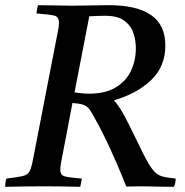

<svg xmlns="http://www.w3.org/2000/svg" viewBox="-31 -721 716 742"><path d="M328 -277Q319 -294 311 -303Q303 -312 289.5 -316.5Q276 -321 249 -323L210 -119Q207 -102 204.5 -89Q202 -76 202 -65Q202 -45 217.5 -40Q233 -35 285 -31Q284 -24 282.5 -15Q281 -6 279 1Q248 0 209.5 -0.5Q171 -1 137 -1Q103 -1 66.5 -0.5Q30 0 -11 1Q-11 -6 -10 -15Q-9 -24 -6 -31Q37 -36 56.5 -40.5Q76 -45 83.5 -59.5Q91 -74 97 -107L189 -581Q193 -599 195 -611.5Q197 -624 197 -633Q197 -656 179.5 -660.5Q162 -665 110 -669Q111 -684 116 -701Q145 -701 182 -700Q219 -699 242 -699Q258 -699 288 -699.5Q318 -700 347 -700.5Q376 -701 390 -701Q497 -701 552.5 -663Q608 -625 608 -545Q608 -464 553 -411.5Q498 -359 411 -334V-331Q419 -322 426.5 -311.5Q434 -301 442 -287Q451 -272 464.5 -245Q478 -218 493 -187.5Q508 -157 521 -130Q543 -86 559 -65.5Q575 -45 595 -39.5Q615 -34 648 -31Q648 -15 641 1Q625 1 599 0.5Q573 0 548 -0.5Q523 -1 508 -1Q492 -1 482.5 -0.5Q473 0 457 0Q441 -41 420.5 -88.5Q400 -136 376.5 -185Q353 -234 328 -277ZM257 -364Q270 -362 284.5 -360.5Q299 -359 313 -359Q376 -359 416 -383Q456 -407 475 -447Q494 -487 494 -535Q494 -565 484.5 -593.5Q475 -622 449.5 -641Q424 -660 376 -660Q367 -660 348.5 -659.5Q330 -659 314 -658Z"/></svg>

Font: Castoro
Style: Italic
Weight: 400
Italic angle: -11°
Designer: John Hudson with Paul Hanslow, assisted by Kaja Sojewska.
Foundry: Tiro Typeworks Ltd.
Version: Version 2.04